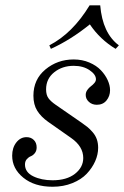

<svg xmlns="http://www.w3.org/2000/svg" viewBox="-20 -692 468 724"><path d="M257.8 -467.8Q290 -467.8 316.9 -456.3Q343.8 -444.8 360.4 -427.2Q377 -409.7 386 -389.9Q395 -370.1 395 -352.1Q395 -329.6 381.6 -313.2Q368.2 -296.9 345.2 -296.9Q327.1 -296.9 315.2 -307.9Q303.2 -318.8 303.2 -334Q303.2 -344.2 309.3 -352.8Q315.4 -361.3 322.5 -366.5Q329.6 -371.6 335.7 -378.7Q341.8 -385.7 341.8 -393.1Q341.8 -411.1 317.6 -427.5Q293.5 -443.8 257.8 -443.8Q214.8 -443.8 184.3 -419.4Q153.8 -395 153.8 -355Q153.8 -334 162.6 -321.8Q171.4 -309.6 189.9 -296.9L288.1 -229Q302.2 -219.2 310.5 -212.4Q318.8 -205.6 329.3 -193.6Q339.8 -181.6 345 -167Q350.1 -152.3 350.1 -134.8Q350.1 -109.4 338.9 -84Q327.6 -58.6 307.1 -36.9Q286.6 -15.1 252.9 -1.5Q219.2 12.2 178.2 12.2Q109.9 12.2 67.9 -22Q25.9 -56.2 25.9 -105Q25.9 -134.8 41.5 -154.8Q57.1 -174.8 80.1 -174.8Q96.7 -174.8 107.4 -164.3Q118.2 -153.8 118.2 -136.2Q118.2 -123 111.3 -114.5Q104.5 -106 96.2 -102.8Q87.9 -99.6 81.1 -91.8Q74.2 -84 74.2 -71.8Q74.2 -42.5 105.2 -27.3Q136.2 -12.2 178.2 -12.2Q231.4 -12.2 262.7 -36.6Q293.9 -61 293.9 -96.2Q293.9 -140.1 248 -171.9L161.1 -232.9Q134.8 -251.5 120.4 -274.4Q106 -297.4 106 -331.1Q106 -392.6 151.4 -430.2Q196.8 -467.8 257.8 -467.8ZM171.9 -507.8 166 -521Q253.9 -566.4 317.9 -671.9H357.9Q366.7 -566.9 428.2 -521L416 -507.8Q357.4 -543 318.8 -600.1Q247.1 -542 171.9 -507.8Z"/></svg>

Font: Flanker Steampunk
Style: Italic
Weight: 400
Italic angle: -12°
Designer: Alexey Kryukov, Leonardo Di Lena
Foundry: Alexey Kryukov, Leonardo Di Lena
Version: 1.210